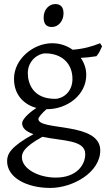

<svg xmlns="http://www.w3.org/2000/svg" viewBox="-20 -682 527 946"><path d="M251 -195C144 -195 117 -269 117 -322C117 -384 169 -419 203 -419C285 -419 337 -369 337 -293C337 -227 288 -195 251 -195ZM255 193C168 193 88 149 88 93C88 73 94 44 189 -8C286 13 400 6 400 77C400 133 355 193 255 193ZM378 -397C401 -398 425 -400 455 -405C469 -421 474 -434 483 -454L473 -469C434 -453 391 -441 338 -437C312 -455 279 -469 237 -469C144 -469 49 -391 49 -294C49 -208 105 -165 159 -150C112 -119 89 -90 89 -75C89 -51 108 -34 145 -21C32 41 15 77 15 112C15 193 111 244 228 244C338 244 474 168 474 59C474 -83 169 -36 169 -96C169 -103 187 -125 209 -144H212C310 -144 405 -213 405 -313C405 -330 402 -362 378 -397ZM195 -596C195 -561 211 -549 236 -549C268 -549 293 -579 293 -616C293 -647 279 -662 252 -662C222 -662 195 -635 195 -596Z"/></svg>

Font: Temporarium
Style: Regular
Weight: 400
Version: Version 1.1